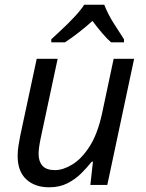

<svg xmlns="http://www.w3.org/2000/svg" viewBox="-20 -786 619 816"><path d="M189 10Q128 10 91.5 -24Q55 -58 55 -123Q55 -146 58.5 -166.5Q62 -187 66 -209L136 -536H225L153 -199Q144 -156 144 -132Q144 -100 160.5 -81.5Q177 -63 214 -63Q248 -63 287.5 -87Q327 -111 361 -164Q395 -217 414 -305L463 -536H550L436 0H364L375 -99H370Q351 -75 325.5 -49.5Q300 -24 266.5 -7Q233 10 189 10ZM198 -606V-619Q215 -635 243 -661Q271 -687 297.5 -715.5Q324 -744 338 -766H423Q438 -727 463 -687.5Q488 -648 507 -619V-606H452Q434 -622 413.5 -646Q393 -670 373 -697Q343 -670 312.5 -646.5Q282 -623 256 -606Z"/></svg>

Font: Manna Sans
Style: Italic
Weight: 400
Italic angle: -12°
Designer: Monotype Design Team
Foundry: Monotype Imaging Inc.
Version: Version 2.001.1; ttfautohint (v1.8.2)